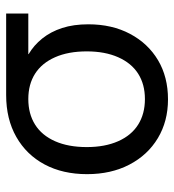

<svg xmlns="http://www.w3.org/2000/svg" viewBox="9 -563 566 624"><g transform="rotate(-90 292.0 -251.0)"><path d="M281 12Q210 12 155 -21Q100 -54 69 -113.5Q38 -173 38 -251Q38 -330 69.5 -389Q101 -448 159 -481Q217 -514 295 -514H560V-442H428V-441Q457 -424 479 -396.5Q501 -369 513 -332Q525 -295 525 -247Q525 -170 494 -111.5Q463 -53 408.5 -20.5Q354 12 281 12ZM282 -63Q330 -63 364.5 -85Q399 -107 418 -150Q437 -193 437 -252Q437 -312 418 -355Q399 -398 364.5 -420Q330 -442 282 -442Q234 -442 199 -420Q164 -398 145 -355Q126 -312 126 -252Q126 -193 145 -150Q164 -107 199 -85Q234 -63 282 -63Z"/></g></svg>

Font: TikTok Sans 24pt
Style: Regular
Weight: 400
Version: Version 4.000